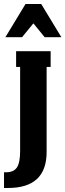

<svg xmlns="http://www.w3.org/2000/svg" viewBox="-20 -935 325 955"><path d="M202.1 -750 146 -818.8 89.8 -750H6.8L106.9 -915H185.1L285.2 -750ZM80.1 -602.1H60.1V-680.2H231.9V-602.1H211.9V-179.2Q211.9 0 20 0H0V-78.1H9.8Q47.9 -78.1 64 -101.8Q80.1 -125.5 80.1 -184.1Z"/></svg>

Font: Margherita Black
Style: Regular
Weight: 900
Designer: James Puckett
Foundry: Dunwich Type Founders
Version: Version 1.008;hotconv 1.0.109;makeotfexe 2.5.65596